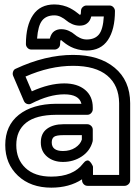

<svg xmlns="http://www.w3.org/2000/svg" viewBox="-20 -822 640 875"><path d="M3.9 -161.1Q3.9 -249.5 65.9 -298.8Q127.9 -348.1 235.8 -349.1H351.1Q340.8 -392.1 272.9 -392.1Q204.6 -392.1 123 -350.1Q114.7 -345.2 104.2 -348.1Q93.8 -351.1 88.9 -361.8L40 -476.1Q36.1 -485.4 39.6 -495.4Q43 -505.4 51.8 -508.8Q187 -571.8 313 -571.8Q432.1 -571.8 502.4 -513.4Q572.8 -455.1 573.2 -352.1V0Q573.2 10.7 565.2 17.8Q557.1 24.9 547.9 24.9H378.9Q368.2 24.9 361.1 17.1Q354 9.3 354 0V-4.9Q295.9 33.2 213.9 33.2Q119.6 33.2 61.8 -21.2Q3.9 -75.7 3.9 -161.1ZM213.9 -17.1Q313.5 -17.1 358.9 -77.1Q366.7 -87.4 374.3 -89.8Q381.8 -92.3 387 -87.9Q392.1 -83.5 396 -77.9Q399.9 -72.3 401.9 -67.4L403.8 -62V-24.9H522.9V-352.1Q522 -433.1 468.8 -477.5Q415.5 -522 313 -522Q207 -522 96.2 -473.1L125 -405.8Q205.1 -441.9 272.9 -441.9Q332.5 -441.9 367.7 -412.6Q402.8 -383.3 402.8 -332V-324.2Q402.8 -314.9 395.8 -306.9Q388.7 -298.8 377.9 -298.8H235.8Q143.6 -298.3 98.9 -262.5Q54.2 -226.6 54.2 -161.1Q54.2 -95.7 96.2 -56.4Q138.2 -17.1 213.9 -17.1ZM98.1 -621.1Q98.1 -705.6 130.6 -753.7Q163.1 -801.8 228 -801.8Q248 -801.8 266.8 -796.9Q285.6 -792 298.6 -785.2Q311.5 -778.3 321.5 -771.5Q331.5 -764.6 336.9 -759.8L342.8 -754.9H346.2Q349.1 -757.8 349.1 -772Q349.1 -782.7 356.9 -789.8Q364.7 -796.9 374 -796.9H479Q489.7 -796.9 496.8 -789.1Q503.9 -781.2 503.9 -772Q503.9 -687.5 471.7 -639.6Q439.5 -591.8 375 -591.8Q354.5 -591.8 335.2 -596.7Q315.9 -601.6 303 -608.4Q290 -615.2 280 -622.3Q270 -629.4 264.6 -634.3Q259.3 -639.2 258.8 -639.2H256.8Q253.9 -636.2 253.9 -621.1Q253.9 -610.4 246.1 -603.3Q238.3 -596.2 229 -596.2H123Q112.3 -596.2 105.2 -604Q98.1 -611.8 98.1 -621.1ZM148.9 -646H207Q213.4 -670.9 228 -680.2Q241.2 -689 258.8 -689Q277.3 -689 293.5 -681.6Q309.6 -674.3 319.3 -665.5Q329.1 -656.7 344 -649.4Q358.9 -642.1 375 -642.1Q412.1 -642.1 430.9 -665Q449.7 -688 453.1 -747.1H396Q390.6 -725.1 376 -714.8Q363.8 -705.1 342.8 -705.1Q324.7 -705.1 308.6 -712.4Q292.5 -719.7 282.5 -728.5Q272.5 -737.3 258.1 -744.6Q243.7 -752 228 -752Q190.9 -752 172.1 -728.5Q153.3 -705.1 148.9 -646ZM166 -172.9Q166 -214.4 194.3 -235.1Q222.7 -255.9 269 -255.9H377.9Q387.2 -255.9 395 -248.8Q402.8 -241.7 402.8 -231V-183.1Q402.8 -182.1 402.3 -179.9Q401.9 -177.7 401.9 -176.8Q390.6 -134.3 352.8 -109.1Q314.9 -84 267.1 -84Q223.1 -84 194.6 -108.2Q166 -132.3 166 -172.9ZM215.8 -172.9Q215.8 -133.8 267.1 -133.8Q299.3 -133.8 322.8 -148.9Q346.2 -164.1 353 -186V-206.1H269Q236.8 -206.1 226.3 -198.5Q215.8 -190.9 215.8 -172.9Z"/></svg>

Font: Trueno Bold Outline
Style: Regular
Weight: 700
Width: 6
Designer: Julieta Ulanovsky
Foundry: Julieta Ulanovsky
Version: Version 3.001b | FøM Fix